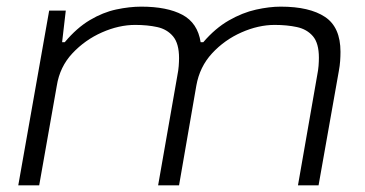

<svg xmlns="http://www.w3.org/2000/svg" viewBox="-20 -558 1099 578"><path d="M35 0 128 -526H178L167 -431H175Q211 -474 250.5 -497.5Q290 -521 330 -529.5Q370 -538 405 -538Q483 -538 529 -513.5Q575 -489 584 -431H592Q628 -473 669 -496.5Q710 -520 750.5 -529Q791 -538 825 -538Q912 -538 958.5 -507Q1005 -476 1005 -402Q1005 -389 1004 -374.5Q1003 -360 1000 -344L939 0H877L935 -332Q938 -347 939 -360Q940 -373 940 -384Q940 -428 922 -449Q904 -470 874 -476.5Q844 -483 807 -483Q758 -483 707 -460.5Q656 -438 618.5 -397.5Q581 -357 571 -300L519 0H456L514 -331Q517 -346 518 -359Q519 -372 519 -383Q519 -427 501 -448.5Q483 -470 453.5 -476.5Q424 -483 387 -483Q338 -483 287 -460.5Q236 -438 198 -397.5Q160 -357 151 -300L98 0Z"/></svg>

Font: Archivo Expanded ExtraLight
Style: Italic
Weight: 250
Width: 7
Italic angle: -10°
Designer: Hector Gatti
Foundry: Omnibus-Type
Version: Version 2.001